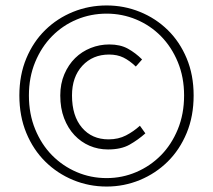

<svg xmlns="http://www.w3.org/2000/svg" viewBox="-20 -672 781 704"><path d="M371 12Q306 12 248 -12Q190 -36 146 -79.5Q102 -123 76.5 -184.5Q51 -246 51 -322Q51 -397 76.5 -458Q102 -519 146 -562Q190 -605 248 -628.5Q306 -652 371 -652Q435 -652 493 -628.5Q551 -605 595 -562Q639 -519 664.5 -458Q690 -397 690 -322Q690 -246 664.5 -184.5Q639 -123 595 -79.5Q551 -36 493 -12Q435 12 371 12ZM371 -19Q428 -19 479.5 -41Q531 -63 570 -102.5Q609 -142 632 -198Q655 -254 655 -322Q655 -389 632 -444.5Q609 -500 570 -539.5Q531 -579 479.5 -600.5Q428 -622 371 -622Q313 -622 261.5 -600.5Q210 -579 171 -539.5Q132 -500 109 -444.5Q86 -389 86 -322Q86 -254 109 -198Q132 -142 171 -102.5Q210 -63 261.5 -41Q313 -19 371 -19ZM376 -124Q340 -124 308.5 -137.5Q277 -151 253 -176.5Q229 -202 215 -238.5Q201 -275 201 -322Q201 -365 216 -400Q231 -435 255.5 -459Q280 -483 312.5 -496Q345 -509 381 -509Q421 -509 449 -493.5Q477 -478 501 -454L478 -428Q455 -450 432.5 -461Q410 -472 380 -472Q320 -472 282 -431Q244 -390 244 -322Q244 -247 280.5 -204Q317 -161 378 -161Q414 -161 442 -175.5Q470 -190 493 -211L513 -183Q486 -159 455 -141.5Q424 -124 376 -124Z"/></svg>

Font: CV Source Sans Light
Style: Regular
Weight: 300
Designer: Paul D. Hunt
Foundry: Adobe Systems Incorporated
Version: Version 3.001